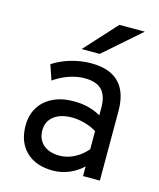

<svg xmlns="http://www.w3.org/2000/svg" viewBox="-112 -812 750 904"><g transform="rotate(15 263.0 -360.0)"><path d="M231 12Q148 12 100.5 -34Q53 -80 53 -160Q53 -211.5 76.5 -249.5Q100 -287.5 143 -308.2Q186 -329 244 -329Q281.5 -329 314.2 -320.8Q347 -312.5 376 -296V-332Q376 -391.5 349 -419.2Q322 -447 265 -447Q228.5 -447 189.2 -433.5Q150 -420 116 -396L91 -469Q129.5 -494.5 178.8 -508.8Q228 -523 276 -523Q367 -523 412.5 -476.8Q458 -430.5 458 -339V0H376V-47Q346 -18.5 308.5 -3.2Q271 12 231 12ZM244 -64Q279.5 -64 314.2 -81.5Q349 -99 376 -131V-219Q350.5 -235 318 -244Q285.5 -253 256 -253Q200 -253 167.5 -227.8Q135 -202.5 135 -159Q135 -115 164 -89.5Q193 -64 244 -64ZM215 -576 357 -732H481L303 -576Z"/></g></svg>

Font: Overpass
Style: Regular
Weight: 400
Designer: Delve Withrington, Dave Bailey, Thomas Jockin
Foundry: Delve Fonts LLC
Version: Version 4.000